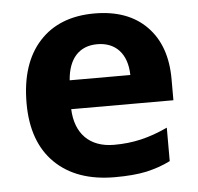

<svg xmlns="http://www.w3.org/2000/svg" viewBox="-45 -602 681 659"><g transform="rotate(-5 295.5 -273.0)"><path d="M325.2 9.8C367.7 9.8 403.8 6.8 433.6 0.5C463.4 -6.3 491.2 -15.6 517.1 -28.8V-144C453.1 -114.3 397.9 -101.1 332 -101.1C247.6 -101.1 199.2 -151.4 195.8 -235.8H547.9V-308.1C547.9 -385.7 526.4 -446.3 483.4 -490.2C440.4 -534.2 380.4 -556.2 303.2 -556.2C222.7 -556.2 159.2 -531.2 113.8 -481.4C67.9 -431.2 44.9 -360.4 44.9 -269C44.9 -180.2 69.8 -111.3 119.1 -63C168.5 -14.6 237.3 9.8 325.2 9.8ZM304.2 -450.2C367.2 -450.2 406.7 -408.7 408.2 -335H199.2C204.6 -408.7 241.2 -450.2 304.2 -450.2Z"/></g></svg>

Font: Noto Reveo Sans
Style: Bold
Weight: 700
Designer: Monotype Design team
Foundry: Monotype Imaging Inc.
Version: Version 1.04